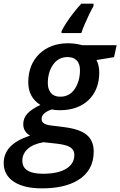

<svg xmlns="http://www.w3.org/2000/svg" viewBox="-71 -786 655 1046"><path d="M264.2 -606V-616.2Q273.4 -635.3 290.5 -661.6Q307.6 -688 329.1 -715.6Q350.6 -743.2 372.1 -766.1H438.5V-752.9Q428.2 -735.4 415.5 -709Q402.8 -682.6 390.9 -655.3Q378.9 -627.9 372.1 -606ZM157.2 240.2Q59.1 240.2 4.2 203.9Q-50.8 167.5 -50.8 102.5Q-50.8 51.8 -16.4 14.6Q18.1 -22.5 92.8 -47.4Q55.7 -68.4 55.7 -109.4Q55.7 -143.1 78.9 -167.7Q102.1 -192.4 148.9 -214.4Q117.2 -233.9 100.1 -264.9Q83 -295.9 83 -338.4Q83.5 -434.1 143.1 -492.2Q171.4 -520 211.4 -535.2Q251.5 -550.3 300.3 -550.3Q338.4 -550.3 377.9 -539.6H564.5L550.3 -474.6L454.6 -459Q469.7 -430.2 469.7 -389.6Q469.7 -342.8 454.3 -304.7Q439 -266.6 410.6 -240.2Q353 -186 255.9 -185.5Q228 -185.5 210.9 -189.9Q155.8 -170.9 155.8 -138.2Q155.8 -125.5 163.6 -117.7Q170.4 -110.8 183.8 -106.9Q197.3 -103 216.8 -101.1L279.3 -93.3Q362.8 -83 401.1 -51.5Q439.5 -20 439.5 40Q439.5 144 352.5 196.3Q279.8 240.2 157.2 240.2ZM257.8 -259.3Q307.6 -259.3 335.9 -301Q364.3 -342.8 364.7 -402.8Q364.7 -439.5 346.2 -457.5Q329.1 -475.1 296.9 -475.1Q247.1 -475.1 218.3 -433.8Q189.5 -392.6 189.5 -333Q189.5 -304.2 202.1 -286.1Q218.3 -259.3 257.8 -259.3ZM163.1 160.6Q247.6 160.6 292 131.8Q334 105 334 57.6Q334 37.1 321.3 24.4Q309.6 12.7 289.1 6.3Q268.6 0 237.8 -3.4L165.5 -11.2Q108.9 -1 79.8 25.4Q50.8 51.8 50.8 89.8Q50.8 160.6 163.1 160.6Z"/></svg>

Font: Open Sans SemiBold
Style: Italic
Weight: 600
Italic angle: -12°
Designer: Monotype Design Team
Foundry: Monotype Imaging Inc.
Version: Version 3.003; ttfautohint (v1.8.4)